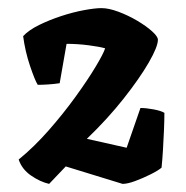

<svg xmlns="http://www.w3.org/2000/svg" viewBox="-20 -790 459 473"><path d="M101 -337Q79 -342 56.5 -357.5Q34 -373 26 -397Q64 -428 100 -469Q136 -510 166 -551.5Q196 -593 215.5 -625.5Q235 -658 239 -671Q225 -675 198 -678.5Q171 -682 144 -682L127 -585Q114 -583 99 -582Q84 -581 73 -581Q66 -592 54 -627.5Q42 -663 37 -701Q51 -716 76.5 -728.5Q102 -741 131 -750.5Q160 -760 187 -765Q214 -770 230 -770Q248 -770 272 -761Q296 -752 318 -739Q340 -726 354.5 -713Q369 -700 369 -692Q369 -675 346.5 -636Q324 -597 284.5 -547Q245 -497 194 -448L292 -426L326 -524Q340 -524 358.5 -520.5Q377 -517 385 -512Q385 -495 384 -470.5Q383 -446 381.5 -421Q380 -396 378 -377Q370 -370 351 -360.5Q332 -351 313 -344Q294 -337 282 -337L142 -380Z"/></svg>

Font: Texturina Black
Style: Regular
Weight: 900
Designer: Guillermo Torres Carreño
Foundry: Omnibus-Type
Version: Version 1.002; ttfautohint (v1.8.3)